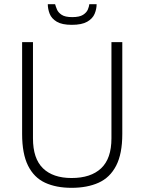

<svg xmlns="http://www.w3.org/2000/svg" viewBox="-20 -888 691 920"><path d="M323 12Q249 12 196 -12.5Q143 -37 114.5 -94Q86 -151 86 -246V-686H138V-225Q138 -128 186 -81.5Q234 -35 323 -35Q415 -35 464.5 -81.5Q514 -128 514 -225V-686H566V-246Q566 -151 536.5 -94Q507 -37 452.5 -12.5Q398 12 323 12ZM324 -769Q277 -769 252 -784Q227 -799 218 -822Q209 -845 209 -868H244Q247 -857 253 -842.5Q259 -828 275.5 -817Q292 -806 326 -806Q361 -806 378 -817Q395 -828 401 -842.5Q407 -857 408 -868H443Q443 -845 433.5 -822Q424 -799 398 -784Q372 -769 324 -769Z"/></svg>

Font: Archivo SemiCondensed Thin
Style: Regular
Weight: 250
Width: 4
Designer: Hector Gatti
Foundry: Omnibus-Type
Version: Version 2.001